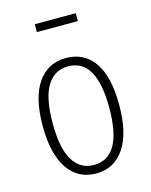

<svg xmlns="http://www.w3.org/2000/svg" viewBox="-111 -790 688 873"><g transform="rotate(-15 233.5 -353.0)"><path d="M414 -263Q414 -130 366 -59.5Q318 11 233 11Q148 11 100.5 -59Q53 -129 53 -260Q53 -393 101 -462.5Q149 -532 234 -532Q320 -532 367 -464.5Q414 -397 414 -263ZM100 -260Q100 -143 134.5 -86Q169 -29 233 -29Q367 -29 367 -263Q367 -493 234 -493Q170 -493 135 -436.5Q100 -380 100 -260ZM331 -680H138V-717H331Z"/></g></svg>

Font: Fira Sans Extra Condensed ExtraLight
Style: Regular
Weight: 275
Width: 1
Designer: Carrois Corporate & Edenspiekermann AG
Foundry: Carrois Corporate GbR & Edenspiekermann AG
Version: Version 4.203